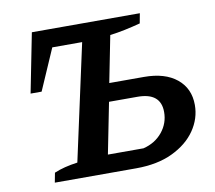

<svg xmlns="http://www.w3.org/2000/svg" viewBox="-74 -738 923 823"><g transform="rotate(-10 387.5 -326.0)"><path d="M100 0 108 -42Q150 -60 210 -68L320 -573H190L112 -394H64L115 -652H585L577 -609Q543 -600 509.5 -593Q476 -586 444 -582L404 -380H555Q646 -380 697.5 -338Q749 -296 749 -224Q749 -165 714 -114Q679 -63 613 -31.5Q547 0 454 0ZM345 -79H500Q552 -92 583 -130Q614 -168 614 -217Q614 -301 513 -301H389Z"/></g></svg>

Font: Piazzolla SC SemiBold
Style: Italic
Weight: 600
Italic angle: -11.3°
Designer: Juan Pablo del Peral
Foundry: Huerta Tipografica
Version: Version 1.330